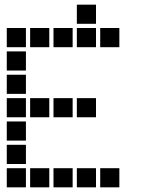

<svg xmlns="http://www.w3.org/2000/svg" viewBox="-20 -811 640 822"><path d="M310 -791Q309 -791 309 -791Q309 -791 309 -790V-710Q309 -709 309 -709Q309 -709 310 -709H390Q391 -709 391 -709Q391 -709 391 -710V-790Q391 -791 391 -791Q391 -791 390 -791ZM10 -691Q9 -691 9 -691Q9 -691 9 -690V-610Q9 -609 9 -609Q9 -609 10 -609H90Q91 -609 91 -609Q91 -609 91 -610V-690Q91 -691 91 -691Q91 -691 90 -691ZM110 -691Q109 -691 109 -691Q109 -691 109 -690V-610Q109 -609 109 -609Q109 -609 110 -609H190Q191 -609 191 -609Q191 -609 191 -610V-690Q191 -691 191 -691Q191 -691 190 -691ZM210 -691Q209 -691 209 -691Q209 -691 209 -690V-610Q209 -609 209 -609Q209 -609 210 -609H290Q291 -609 291 -609Q291 -609 291 -610V-690Q291 -691 291 -691Q291 -691 290 -691ZM310 -691Q309 -691 309 -691Q309 -691 309 -690V-610Q309 -609 309 -609Q309 -609 310 -609H390Q391 -609 391 -609Q391 -609 391 -610V-690Q391 -691 391 -691Q391 -691 390 -691ZM410 -691Q409 -691 409 -691Q409 -691 409 -690V-610Q409 -609 409 -609Q409 -609 410 -609H490Q491 -609 491 -609Q491 -609 491 -610V-690Q491 -691 491 -691Q491 -691 490 -691ZM10 -591Q9 -591 9 -591Q9 -591 9 -590V-510Q9 -509 9 -509Q9 -509 10 -509H90Q91 -509 91 -509Q91 -509 91 -510V-590Q91 -591 91 -591Q91 -591 90 -591ZM10 -491Q9 -491 9 -491Q9 -491 9 -490V-410Q9 -409 9 -409Q9 -409 10 -409H90Q91 -409 91 -409Q91 -409 91 -410V-490Q91 -491 91 -491Q91 -491 90 -491ZM10 -391Q9 -391 9 -391Q9 -391 9 -390V-310Q9 -309 9 -309Q9 -309 10 -309H90Q91 -309 91 -309Q91 -309 91 -310V-390Q91 -391 91 -391Q91 -391 90 -391ZM110 -391Q109 -391 109 -391Q109 -391 109 -390V-310Q109 -309 109 -309Q109 -309 110 -309H190Q191 -309 191 -309Q191 -309 191 -310V-390Q191 -391 191 -391Q191 -391 190 -391ZM210 -391Q209 -391 209 -391Q209 -391 209 -390V-310Q209 -309 209 -309Q209 -309 210 -309H290Q291 -309 291 -309Q291 -309 291 -310V-390Q291 -391 291 -391Q291 -391 290 -391ZM310 -391Q309 -391 309 -391Q309 -391 309 -390V-310Q309 -309 309 -309Q309 -309 310 -309H390Q391 -309 391 -309Q391 -309 391 -310V-390Q391 -391 391 -391Q391 -391 390 -391ZM10 -291Q9 -291 9 -291Q9 -291 9 -290V-210Q9 -209 9 -209Q9 -209 10 -209H90Q91 -209 91 -209Q91 -209 91 -210V-290Q91 -291 91 -291Q91 -291 90 -291ZM10 -191Q9 -191 9 -191Q9 -191 9 -190V-110Q9 -109 9 -109Q9 -109 10 -109H90Q91 -109 91 -109Q91 -109 91 -110V-190Q91 -191 91 -191Q91 -191 90 -191ZM10 -91Q9 -91 9 -91Q9 -91 9 -90V-10Q9 -9 9 -9Q9 -9 10 -9H90Q91 -9 91 -9Q91 -9 91 -10V-90Q91 -91 91 -91Q91 -91 90 -91ZM110 -91Q109 -91 109 -91Q109 -91 109 -90V-10Q109 -9 109 -9Q109 -9 110 -9H190Q191 -9 191 -9Q191 -9 191 -10V-90Q191 -91 191 -91Q191 -91 190 -91ZM210 -91Q209 -91 209 -91Q209 -91 209 -90V-10Q209 -9 209 -9Q209 -9 210 -9H290Q291 -9 291 -9Q291 -9 291 -10V-90Q291 -91 291 -91Q291 -91 290 -91ZM310 -91Q309 -91 309 -91Q309 -91 309 -90V-10Q309 -9 309 -9Q309 -9 310 -9H390Q391 -9 391 -9Q391 -9 391 -10V-90Q391 -91 391 -91Q391 -91 390 -91ZM410 -91Q409 -91 409 -91Q409 -91 409 -90V-10Q409 -9 409 -9Q409 -9 410 -9H490Q491 -9 491 -9Q491 -9 491 -10V-90Q491 -91 491 -91Q491 -91 490 -91Z"/></svg>

Font: Doto ExtraBold
Style: Regular
Weight: 800
Monospace: yes
Version: Version 1.000